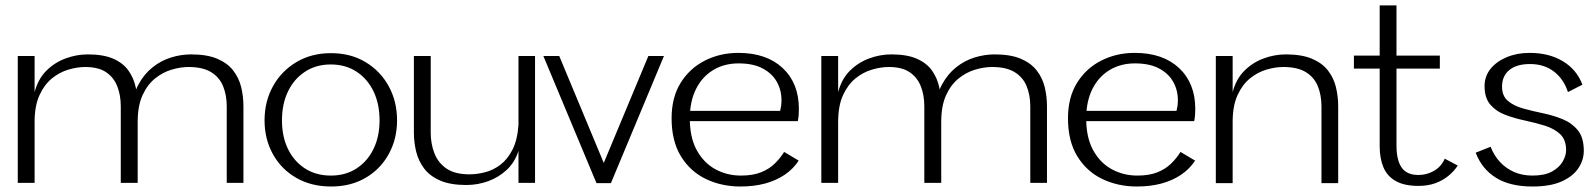

<svg xmlns="http://www.w3.org/2000/svg" viewBox="-20 -680 5920 713"><path d="M305.9 -478Q363.9 -478 400.5 -462Q437 -446 456.7 -418.4Q476.4 -390.7 483.9 -356.2Q491.3 -321.7 491.3 -284.9V-0.8H428.5V-284.9Q428.5 -326.7 415.4 -359.8Q402.3 -392.9 373.7 -412.1Q345.1 -431.2 296.3 -431.2Q266.9 -431.2 233.9 -421.4Q200.8 -411.7 172.6 -388.6Q144.4 -365.6 126.5 -326.2Q108.5 -286.8 108.5 -226.8V-0.8H46V-472H108.5V-337.9Q121.2 -386.2 151.7 -416.9Q182.2 -447.5 223.1 -462.8Q264 -478 305.9 -478ZM689.6 -478Q748.5 -478 786.4 -462Q824.3 -446 845.8 -418.4Q867.4 -390.7 875.7 -356.2Q884 -321.7 884 -284.9V-0.8H822V-284.9Q822 -326.7 808.5 -359.8Q795.1 -392.9 764 -412.1Q733 -431.2 679.8 -431.2Q650.6 -431.2 617.5 -421.4Q584.4 -411.7 555.8 -388.6Q527.2 -365.6 509.2 -326.2Q491.3 -286.8 491.3 -226.8L468.3 -272.7Q473.3 -327.8 494.3 -366.4Q515.2 -405.1 546.7 -430.1Q578.1 -455.1 615.3 -466.6Q652.5 -478 689.6 -478Z M1209.7 12.6Q1135.9 12.6 1079.9 -19.7Q1024 -52 993.2 -108Q962.4 -164 962.4 -233Q962.4 -303 993.6 -359.5Q1024.8 -416 1080.5 -449.3Q1136.2 -482.6 1209.2 -482.6Q1282.3 -482.6 1337.6 -449.3Q1392.9 -416 1423.7 -359.5Q1454.5 -303 1454.5 -233Q1454.5 -164 1423.7 -108Q1392.9 -52 1337.8 -19.7Q1282.7 12.6 1209.7 12.6ZM1208.7 -28Q1263.3 -28 1303.9 -54.4Q1344.5 -80.7 1367 -126.8Q1389.5 -172.9 1389.5 -233Q1389.5 -294.1 1367.2 -340.5Q1344.9 -387 1304.1 -413.8Q1263.3 -440.6 1208.3 -440.6Q1153.8 -440.6 1112.9 -413.8Q1071.9 -387 1049.5 -340.5Q1027.1 -294.1 1027.1 -233Q1027.1 -172.9 1049.4 -126.8Q1071.8 -80.7 1112.6 -54.4Q1153.5 -28 1208.7 -28Z M1711.5 7Q1652.8 7 1614.6 -9.5Q1576.4 -26 1555.3 -54Q1534.2 -81.9 1525.6 -116.4Q1517 -151 1517 -188V-472H1579.5V-187.6Q1579.5 -145.8 1593.4 -110.3Q1607.2 -74.9 1638.6 -53.7Q1670 -32.6 1723.1 -32.6Q1751.1 -32.6 1781.2 -40.3Q1811.4 -48 1837.9 -67.9Q1864.4 -87.8 1882.9 -123.7Q1901.5 -159.6 1905.4 -216.5V-472H1966.9V-0.8H1905.4V-119.9Q1892.4 -78.3 1862.9 -50.2Q1833.3 -22.1 1794 -7.6Q1754.7 7 1711.5 7Z M2195 0 1997.8 -472H2056.8L2232.3 -50.5H2211.9L2387.7 -472H2445.6L2248.7 0Z M2536.5 -268.4H2877.1Q2879.7 -278.9 2880.9 -287.8Q2882.1 -296.6 2882.1 -307.8Q2882.1 -345.5 2864.6 -376.4Q2847.2 -407.3 2811.9 -426Q2776.7 -444.6 2722.8 -444.6Q2669.2 -444.6 2628.4 -419.8Q2587.5 -395 2564.9 -349.9Q2542.3 -304.7 2541.7 -244Q2540.9 -171.7 2566.7 -123.7Q2592.6 -75.7 2635.9 -51.9Q2679.3 -28 2731.5 -28Q2775.8 -28 2806.1 -40.2Q2836.4 -52.4 2856.9 -72.4Q2877.3 -92.4 2891.9 -115.8L2946.1 -83.5Q2925.4 -52.2 2893.5 -30.7Q2861.5 -9.3 2820.5 1.7Q2779.4 12.6 2729.6 12.6Q2660 12.6 2602 -15Q2544 -42.6 2509 -99Q2474 -155.4 2474 -240.8Q2474 -318.2 2507.5 -372.2Q2541 -426.2 2597.4 -454.9Q2653.8 -483.6 2722 -483.6Q2826.5 -483.6 2886.6 -427.2Q2946.7 -370.8 2946.7 -275.6Q2946.7 -264.3 2945.9 -253.2Q2945.1 -242.1 2942.7 -230.2H2535.7Z M3289.9 -478Q3347.9 -478 3384.4 -462Q3421 -446 3440.7 -418.4Q3460.4 -390.7 3467.9 -356.2Q3475.3 -321.7 3475.3 -284.9V-0.8H3412.5V-284.9Q3412.5 -326.7 3399.4 -359.8Q3386.3 -392.9 3357.7 -412.1Q3329.1 -431.2 3280.3 -431.2Q3250.9 -431.2 3217.9 -421.4Q3184.8 -411.7 3156.6 -388.6Q3128.4 -365.6 3110.4 -326.2Q3092.5 -286.8 3092.5 -226.8V-0.8H3030V-472H3092.5V-337.9Q3105.2 -386.2 3135.7 -416.9Q3166.2 -447.5 3207.1 -462.8Q3248 -478 3289.9 -478ZM3673.6 -478Q3732.5 -478 3770.4 -462Q3808.3 -446 3829.8 -418.4Q3851.4 -390.7 3859.7 -356.2Q3868 -321.7 3868 -284.9V-0.8H3806V-284.9Q3806 -326.7 3792.5 -359.8Q3779.1 -392.9 3748 -412.1Q3717 -431.2 3663.8 -431.2Q3634.6 -431.2 3601.5 -421.4Q3568.4 -411.7 3539.8 -388.6Q3511.2 -365.6 3493.2 -326.2Q3475.3 -286.8 3475.3 -226.8L3452.3 -272.7Q3457.3 -327.8 3478.3 -366.4Q3499.2 -405.1 3530.7 -430.1Q3562.1 -455.1 3599.3 -466.6Q3636.5 -478 3673.6 -478Z M4008.5 -268.4H4349.1Q4351.7 -278.9 4352.9 -287.8Q4354.1 -296.6 4354.1 -307.8Q4354.1 -345.5 4336.6 -376.4Q4319.2 -407.3 4283.9 -426Q4248.7 -444.6 4194.8 -444.6Q4141.2 -444.6 4100.4 -419.8Q4059.5 -395 4036.9 -349.9Q4014.3 -304.7 4013.7 -244Q4012.9 -171.7 4038.7 -123.7Q4064.6 -75.7 4107.9 -51.9Q4151.3 -28 4203.5 -28Q4247.8 -28 4278.1 -40.2Q4308.4 -52.4 4328.9 -72.4Q4349.3 -92.4 4363.9 -115.8L4418.1 -83.5Q4397.4 -52.2 4365.5 -30.7Q4333.5 -9.3 4292.5 1.7Q4251.4 12.6 4201.6 12.6Q4132 12.6 4074 -15Q4016 -42.6 3981 -99Q3946 -155.4 3946 -240.8Q3946 -318.2 3979.5 -372.2Q4013 -426.2 4069.4 -454.9Q4125.8 -483.6 4194 -483.6Q4298.5 -483.6 4358.6 -427.2Q4418.7 -370.8 4418.7 -275.6Q4418.7 -264.3 4417.9 -253.2Q4417.1 -242.1 4414.7 -230.2H4007.7Z M4754.9 -478Q4813.7 -478 4851.8 -462Q4889.8 -446 4911.3 -418.4Q4932.8 -390.7 4941.1 -356.2Q4949.4 -321.7 4949.4 -284.9V0H4887.3V-284.9Q4887.3 -326.7 4873.8 -359.8Q4860.3 -392.9 4829.4 -412.1Q4798.5 -431.2 4745.3 -431.2Q4715.9 -431.2 4682.9 -421.4Q4649.8 -411.7 4621.6 -388.6Q4593.4 -365.6 4575.4 -326.2Q4557.5 -286.8 4557.5 -226.8V0H4495V-472H4557.5V-338Q4570.2 -386.2 4600.7 -416.9Q4631.2 -447.6 4672.1 -462.8Q4713 -478 4754.9 -478Z M5247.4 10.4Q5195.7 10.4 5163.7 -7.4Q5131.7 -25.1 5117.6 -58.4Q5103.5 -91.7 5103.5 -136.9V-425.2H5007.8V-473.4H5103.5V-660H5165.9V-473.4H5326.9V-425.2H5165.9V-139.9Q5165.9 -85.5 5185 -57.8Q5204.2 -30.2 5247.4 -30.2Q5277.9 -30.2 5304.9 -45.4Q5331.8 -60.7 5345.2 -90.7L5393.4 -65.3Q5379.8 -44.2 5358.5 -26.8Q5337.2 -9.3 5309.6 0.5Q5282.1 10.4 5247.4 10.4Z M5659.7 -483.6Q5732.8 -483.6 5784.2 -452.4Q5835.7 -421.1 5856.3 -365.5L5802.7 -338.1Q5786.5 -387.1 5750.2 -414.6Q5713.9 -442.2 5661.6 -442.2Q5612 -442.2 5584.9 -419.9Q5557.9 -397.6 5557.9 -358.3Q5557.9 -323.3 5580 -305Q5602.1 -286.6 5636.4 -277.1Q5670.8 -267.5 5709.6 -259.5Q5748.4 -251.5 5782.8 -237.4Q5817.3 -223.3 5839.4 -196.2Q5861.5 -169.2 5861.5 -120Q5861.5 -85.9 5841.6 -55.7Q5821.6 -25.4 5779.6 -6.4Q5737.7 12.6 5670.7 12.6Q5587.3 12.6 5535.1 -20Q5483 -52.6 5460 -113L5515.5 -135Q5528 -102.3 5550.5 -78.2Q5572.9 -54.1 5603.3 -41Q5633.7 -28 5670.7 -28Q5716.4 -28 5743.7 -43.2Q5771 -58.5 5783.4 -80.5Q5795.8 -102.6 5795.8 -122.1Q5795.8 -161.2 5773.8 -181.8Q5751.8 -202.3 5717.5 -213.1Q5683.1 -223.8 5644.3 -232.1Q5605.5 -240.4 5571.3 -253Q5537 -265.6 5515 -290.7Q5493 -315.7 5493 -360.1Q5493 -396.8 5515.1 -424.3Q5537.3 -451.8 5575.4 -467.7Q5613.5 -483.6 5659.7 -483.6Z"/></svg>

Font: Panamera Thin
Style: Regular
Weight: 100
Designer: Bastien Sozeau
Foundry: NBR — Bastien Sozeau
Version: Version 3.003;gftools[0.9.33]